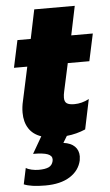

<svg xmlns="http://www.w3.org/2000/svg" viewBox="-59 -663 544 949"><g transform="rotate(-5 213.0 -188.0)"><path d="M260 -207Q256 -190 256 -176Q256 -156 267.5 -148Q279 -140 305 -140Q342 -140 378 -159L347 -11Q303 8 254 13L234 46Q271 51 290 70Q309 89 309 119Q309 125 307 139Q296 189 249.5 218.5Q203 248 127 248Q56 248 21 233L38 153Q48 160 66 164Q84 168 101 168Q133 168 150.5 160Q168 152 173 131Q174 128 174 122Q174 104 152 95.5Q130 87 80 87L128 4Q87 -10 66.5 -42Q46 -74 46 -120Q46 -149 53 -178L89 -345H23L52 -480H118L148 -624H349L319 -480H426L397 -345H290Z"/></g></svg>

Font: Prompt ExtraBold
Style: Italic
Weight: 800
Italic angle: -12°
Designer: Katatrad Team
Foundry: CadsonDemak
Version: Version 1.001